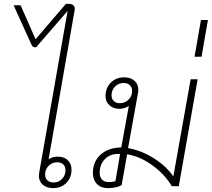

<svg xmlns="http://www.w3.org/2000/svg" viewBox="-20 -958 1090 988"><path d="M364 -905 230 -138Q249 -152 277 -152Q310 -152 329 -133.5Q348 -115 348 -85Q348 -44 321.5 -17Q295 10 253 10Q220 10 200 -7.5Q180 -25 180 -55Q180 -59 182 -71L328 -902L166 -715H158Q149 -715 143 -726L50 -931H86L163 -756L319 -938H336Q351 -938 359 -929Q367 -920 364 -905ZM212 -60Q212 -41 224 -30Q236 -19 256 -19Q282 -19 299.5 -37.5Q317 -56 317 -82Q317 -101 305.5 -112Q294 -123 274 -123Q248 -123 230 -104.5Q212 -86 212 -60Z M997 -550 900 0H864Q827 -62 764 -107.5Q701 -153 634 -164L606 -5Q578 10 535 10Q499 10 478.5 -11.5Q458 -33 458 -68Q458 -127 498.5 -163Q539 -199 604 -199L643 -413Q621 -398 594 -398Q563 -398 543 -416.5Q523 -435 523 -464Q523 -505 550 -532.5Q577 -560 619 -560Q652 -560 672 -542.5Q692 -525 692 -495Q692 -491 690 -479L639 -196Q707 -184 771 -144Q835 -104 872 -50L961 -550ZM660 -490Q660 -508 648 -519.5Q636 -531 616 -531Q590 -531 572 -512.5Q554 -494 554 -468Q554 -449 565.5 -438Q577 -427 597 -427Q623 -427 641.5 -445.5Q660 -464 660 -490ZM598 -166H587Q546 -166 519.5 -139Q493 -112 493 -69Q493 -47 505 -34Q517 -21 540 -21Q561 -21 574 -26Z M1014 -855H1050L1017 -666H981Z"/></svg>

Font: Bai Jamjuree ExtraLight
Style: Italic
Weight: 275
Italic angle: -10°
Version: Version 1.000; ttfautohint (v1.6)